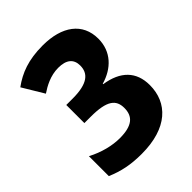

<svg xmlns="http://www.w3.org/2000/svg" viewBox="-208 -837 960 960"><g transform="rotate(-45 271.5 -357.0)"><path d="M483 -551C483 -662 398 -724 262 -724C160 -724 94 -698 35 -655L103 -542C136 -564 182 -590 238 -590C295 -590 324 -566 324 -520C324 -465 287 -430 181 -430H135V-302H180C295 -302 330 -272 330 -214C330 -156 297 -123 207 -123C155 -123 92 -138 34 -169V-28C95 -2 152 10 229 10C412 10 501 -80 501 -205C501 -300 445 -357 339 -373V-376C423 -400 483 -460 483 -551Z"/></g></svg>

Font: Noto Sans Thai SemCond ExtBd
Style: Regular
Weight: 800
Width: 4
Designer: Monotype Design Team
Foundry: Monotype Imaging Inc.
Version: Version 2.002